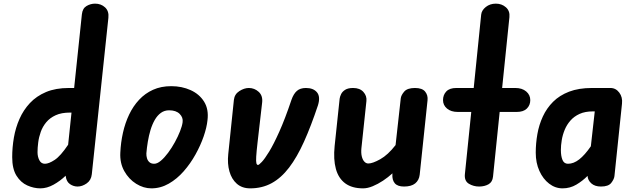

<svg xmlns="http://www.w3.org/2000/svg" viewBox="-20 -1024 3496 1054"><path d="M201.5 10Q165.5 10 129.8 -6Q94 -22 70.5 -59.5Q47 -97 47 -161.5Q47 -214.5 56.2 -268.5Q65.5 -322.5 87 -371.2Q108.5 -420 144.2 -458.2Q180 -496.5 232.8 -518.8Q285.5 -541 358 -541H387L429.5 -945.5Q433 -978 455 -991Q477 -1004 502 -1004Q534.5 -1004 556.8 -983.5Q579 -963 575 -926L484 -67.5Q480.5 -34.5 455.8 -17.2Q431 0 406 0Q383.5 0 364.2 -13.2Q345 -26.5 341 -55L340.5 -59.5Q310.5 -30.5 274 -10.2Q237.5 10 201.5 10ZM226.5 -125Q248 -125 280.2 -146.2Q312.5 -167.5 354 -229.5L372.5 -406H364.5Q317.5 -406 285.8 -391.5Q254 -377 234 -353Q214 -329 203.8 -300.2Q193.5 -271.5 189.8 -242.2Q186 -213 186 -188.5Q186 -164 196 -144.5Q206 -125 226.5 -125Z M811 10Q768 10 727.5 -15.2Q687 -40.5 662.2 -84.8Q637.5 -129 640.5 -186Q643 -242 655 -295.5Q667 -349 689 -395.2Q711 -441.5 743.8 -476.5Q776.5 -511.5 820.2 -531.2Q864 -551 920 -551Q978.5 -551 1026.5 -529.2Q1074.5 -507.5 1100.5 -465.8Q1126.5 -424 1119 -364Q1115 -324.5 1098 -275.2Q1081 -226 1053.2 -176Q1025.5 -126 988.5 -83.8Q951.5 -41.5 906.5 -15.8Q861.5 10 811 10ZM826.5 -125Q843.5 -125 863.2 -141.8Q883 -158.5 903 -185.5Q923 -212.5 940 -243.5Q957 -274.5 968.5 -303.8Q980 -333 982.5 -353.5Q986 -379 966.2 -398.8Q946.5 -418.5 908.5 -418.5Q882.5 -418.5 863 -404.2Q843.5 -390 829.5 -365.5Q815.5 -341 806.2 -310.2Q797 -279.5 791.5 -246.2Q786 -213 783.5 -182Q783 -168 787 -154.8Q791 -141.5 800.8 -133.2Q810.5 -125 826.5 -125Z M1353.5 10Q1309 10 1280.2 -15.2Q1251.5 -40.5 1239.5 -83Q1227.5 -125.5 1233 -178L1264 -476Q1267.5 -507 1294 -524Q1320.5 -541 1346 -541Q1377 -541 1400.2 -519.8Q1423.5 -498.5 1419 -460.5L1394 -243Q1388 -191 1386.5 -164.2Q1385 -137.5 1387.5 -128Q1390 -118.5 1396.5 -118.5Q1401.5 -118.5 1417.2 -135Q1433 -151.5 1457.5 -191.5Q1482 -231.5 1513.2 -301Q1544.5 -370.5 1580 -476Q1591.5 -509 1609.8 -525Q1628 -541 1659.5 -541Q1700.5 -541 1720.2 -517Q1740 -493 1725.5 -446Q1687.5 -332 1649 -246.5Q1610.5 -161 1567 -104Q1523.5 -47 1471.2 -18.5Q1419 10 1353.5 10Z M1973 10Q1912.5 10 1875.2 -17.5Q1838 -45 1823.8 -97Q1809.5 -149 1817 -222.5L1844.5 -482.5Q1846 -493.5 1852.5 -507.2Q1859 -521 1874.8 -531Q1890.5 -541 1918.5 -541Q1955.5 -541 1975 -519.2Q1994.5 -497.5 1991.5 -469.5L1964 -210.5Q1961.5 -184.5 1966 -165.8Q1970.5 -147 1980 -136.8Q1989.5 -126.5 2002 -126.5Q2025.5 -126.5 2067.5 -150Q2109.5 -173.5 2151.5 -227.5L2180 -484Q2182 -501.5 2199 -521.2Q2216 -541 2258 -541Q2298 -541 2314 -521Q2330 -501 2327 -473.5L2284 -65Q2280.5 -34.5 2259.2 -17.2Q2238 0 2198 0Q2162.5 0 2147.2 -18Q2132 -36 2134 -68L2134.5 -72.5Q2111 -51 2082.8 -32.2Q2054.5 -13.5 2026.2 -1.8Q1998 10 1973 10Z M2610 0Q2579.5 0 2554 -15.2Q2528.5 -30.5 2532 -67.5L2567 -409.5H2493Q2456 -409.5 2434 -428Q2412 -446.5 2412 -474.5Q2412 -503 2430 -522Q2448 -541 2485 -541H2580.5L2621.5 -944Q2624 -967.5 2647 -985.8Q2670 -1004 2702 -1004Q2734.5 -1004 2757.2 -984Q2780 -964 2776.5 -930L2736.5 -541H2809Q2846 -541 2868.5 -522Q2891 -503 2891 -474.5Q2891 -446.5 2872.2 -428Q2853.5 -409.5 2816.5 -409.5H2723L2686.5 -54.5Q2683.5 -24.5 2661.5 -12.2Q2639.5 0 2610 0Z M3068 10Q3028 10 2994.5 -15.8Q2961 -41.5 2941 -85.8Q2921 -130 2921 -186Q2921 -237 2930 -288Q2939 -339 2960 -384.5Q2981 -430 3016.2 -465.2Q3051.5 -500.5 3104.2 -520.8Q3157 -541 3229.5 -541H3331Q3360.5 -541 3379.5 -515.8Q3398.5 -490.5 3394.5 -455L3353 -57Q3351 -40 3335.5 -20Q3320 0 3279 0Q3245.5 0 3226.2 -17.2Q3207 -34.5 3205.5 -57.5V-58.5Q3178.5 -31 3144 -10.5Q3109.5 10 3068 10ZM3098 -125Q3129 -125 3159.5 -148.8Q3190 -172.5 3223.5 -221L3245 -412.5H3234.5Q3192 -412.5 3161.8 -398.8Q3131.5 -385 3111.5 -362.2Q3091.5 -339.5 3080 -311.5Q3068.5 -283.5 3063.8 -254.8Q3059 -226 3059 -200.5Q3059 -167 3067.8 -146Q3076.5 -125 3098 -125Z"/></svg>

Font: Edu NSW ACT Hand
Style: Regular
Weight: 400
Designer: Tina and Corey Anderson, Eben Sorkin, Mirko Velimirovic
Foundry: Sorkin Type Co.
Version: Version 2.000